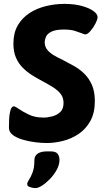

<svg xmlns="http://www.w3.org/2000/svg" viewBox="-20 -728 540 988"><path d="M311 -708Q362 -708 400.5 -697.5Q439 -687 460.5 -671.5Q482 -656 482 -640Q482 -628 471 -606.5Q460 -585 445 -568Q430 -551 419 -551Q415 -551 410.5 -553Q406 -555 400 -557Q387 -562 365.5 -569Q344 -576 309 -576Q266 -576 244.5 -565Q223 -554 216.5 -538.5Q210 -523 210 -511Q210 -488 223 -472Q236 -456 258 -443Q280 -430 306 -418Q333 -404 361.5 -388Q390 -372 414 -348.5Q438 -325 453 -291Q468 -257 468 -208Q468 -147 445 -105.5Q422 -64 385 -39Q348 -14 304.5 -3Q261 8 220 8Q195 8 162 4Q129 0 98 -9Q67 -18 46.5 -33Q26 -48 26 -70Q26 -120 30 -143.5Q34 -167 40 -174Q46 -181 50 -181Q55 -181 62 -177Q69 -173 79 -166Q98 -153 129 -138Q160 -123 204 -123Q226 -123 250 -129.5Q274 -136 290.5 -152Q307 -168 307 -198Q307 -226 292 -245Q277 -264 253 -279Q229 -294 201 -309Q174 -323 147.5 -339.5Q121 -356 98.5 -378Q76 -400 62.5 -430.5Q49 -461 49 -504Q49 -559 71.5 -597.5Q94 -636 131.5 -660.5Q169 -685 216 -696.5Q263 -708 311 -708ZM241 51Q267 51 276.5 63.5Q286 76 286 95Q286 120 272 145.5Q258 171 237.5 192.5Q217 214 196.5 227Q176 240 163 240Q150 240 134.5 235Q119 230 120 218Q121 209 130 195.5Q139 182 148 158.5Q157 135 157 95Q157 75 173.5 63Q190 51 222 51Z"/></svg>

Font: Asap VF Beta
Style: Italic
Weight: 400
Italic angle: -6°
Designer: Pablo Cosgaya
Foundry: Pablo Cosgaya
Version: Version 1.007